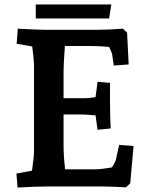

<svg xmlns="http://www.w3.org/2000/svg" viewBox="-20 -839 684 864"><path d="M54 -58 124 -71Q133 -136 133 -155V-551Q133 -566 125 -630L55 -642L60 -710Q150 -705 179 -705H419Q470 -705 533 -710L552 -692L559 -549L492 -544L485 -593Q484 -601 471 -628Q423 -632 391 -632H272Q266 -548 266 -521V-397H361Q382 -397 410 -402L419 -471L475 -466V-382Q475 -323 478 -261L419 -255L410 -320Q360 -324 341 -324H266V-185Q266 -137 273 -77H403Q437 -77 484 -86Q500 -111 503 -126L516 -187L581 -182L566 -14L547 4Q471 0 433 0H204Q141 0 59 5ZM141 -819H481L471 -756H141Z"/></svg>

Font: Andada Pro ExtraBold
Style: Regular
Weight: 800
Designer: Carolina Giovagnoli
Foundry: Huerta Tipografica
Version: Version 3.005; ttfautohint (v1.8.4)